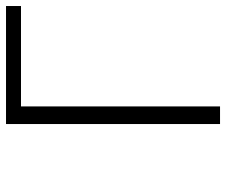

<svg xmlns="http://www.w3.org/2000/svg" viewBox="-78 -692 769 654"><g transform="rotate(-90 307.0 -364.5)"><path d="M212 0V-729H614V-678H272V0Z"/></g></svg>

Font: NotoSansHansLight
Style: Regular
Weight: 300
Designer: Ryoko NISHIZUKA  (kana & ideographs); Paul D. Hunt (Latin, Greek & Cyrillic); Wenlong ZHANG  (bopomofo); Sandoll Communi
Foundry: Adobe Systems Incorporated
Version: Version 1.00;December 8, 2021;FontCreator 13.0.0.2675 64-bit